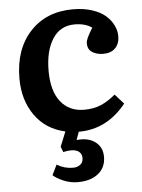

<svg xmlns="http://www.w3.org/2000/svg" viewBox="-54 -568 624 845"><g transform="rotate(-5 258.0 -145.0)"><path d="M311 -80.1Q354.5 -80.1 386.2 -94Q418 -107.9 450.2 -134.8L488.8 -91.8Q403.8 14.2 279.8 14.2H278.8L266.1 49.8Q316.9 43.9 348.4 67.4Q379.9 90.8 379.9 133.8Q379.9 180.7 346.2 207.8Q312.5 234.9 255.9 234.9Q222.2 234.9 191.9 221.7Q161.6 208.5 147 194.8L168.9 149.9Q202.1 169.9 240.2 169.9Q259.3 169.9 272.2 159.9Q285.2 149.9 285.2 130.9Q285.2 112.8 272.9 102.8Q260.7 92.8 237.8 92.8Q222.7 92.8 203.1 97.2L193.8 73.2L220.2 7.8Q134.3 -11.2 86.7 -78.9Q39.1 -146.5 39.1 -241.2Q39.1 -370.6 110.4 -447.8Q181.6 -524.9 299.8 -524.9Q346.7 -524.9 383.8 -512.9Q420.9 -501 443.4 -481.2Q465.8 -461.4 477.3 -437.7Q488.8 -414.1 488.8 -389.2Q488.8 -357.4 470 -337.6Q451.2 -317.9 416 -317.9Q388.7 -317.9 368.4 -330.3Q348.1 -342.8 348.1 -370.1Q348.1 -380.9 354.5 -394.8Q360.8 -408.7 377.9 -437Q348.1 -458 301.8 -458Q237.8 -458 203.9 -405Q169.9 -352.1 169.9 -264.2Q169.9 -174.8 207.8 -127.4Q245.6 -80.1 311 -80.1Z"/></g></svg>

Font: Literata Book SemiBold
Style: Regular
Weight: 600
Designer: Latin by Veronika Burian and Jose Scaglione. Greek by Irene Vlachou. Cyrillic by Vera Evstafieva
Foundry: TypeTogether
Version: Version 2.003;PS 002.003;hotconv 1.0.88;makeotf.lib2.5.64775